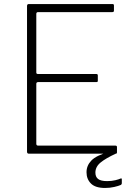

<svg xmlns="http://www.w3.org/2000/svg" viewBox="-20 -762 652 952"><path d="M114 -732Q114 -742 123 -742H538Q545 -742 545 -735V-709Q545 -702 537 -702H169Q160 -702 160 -693V-402Q160 -395 169 -395H458Q465 -395 465 -388V-362Q465 -358 463.5 -356.5Q462 -355 457 -355H169Q160 -355 160 -346V-49Q160 -40 169 -40H552Q560 -40 560 -33V-7Q560 -3 558.5 -1.5Q557 0 553 0H123Q114 0 114 -10V-732ZM409 92Q409 59 433 34Q457 9 520 -9L554 0Q504 23 478.5 44Q453 65 453 94Q453 115 466.5 125.5Q480 136 511 136Q534 136 552 131.5Q570 127 576 124Q584 120 584 127V147Q584 152 579 155Q568 160 546.5 165Q525 170 501 170Q453 170 431 148Q409 126 409 92Z"/></svg>

Font: Libre Franklin Thin
Style: Regular
Weight: 100
Designer: Pablo Impallari, Rodrigo Fuenzalida, Nhung Nguyen
Foundry: Impallari Type
Version: Version 3.000